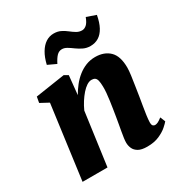

<svg xmlns="http://www.w3.org/2000/svg" viewBox="-184 -908 983 1047"><g transform="rotate(-30 308.0 -385.0)"><path d="M251.5 -422.5Q266.5 -449 285.5 -473Q304.5 -497 327.8 -515.5Q351 -534 378.2 -544.8Q405.5 -555.5 436.5 -555.5Q493 -555.5 526.8 -522.8Q560.5 -490 560.5 -417.5Q560.5 -399.5 556.5 -369.5Q552.5 -339.5 547.2 -306.8Q542 -274 538 -247Q534 -222 529.2 -194.5Q524.5 -167 521 -141.8Q517.5 -116.5 517 -98.5Q517 -80.5 523 -75.5Q529 -70.5 535.5 -70.5Q544 -70.5 554 -75.2Q564 -80 580 -92.5L593 -60.5Q586 -51.5 566.8 -34.5Q547.5 -17.5 516 -3.5Q484.5 10.5 440 10.5Q404 10.5 384.8 -0.8Q365.5 -12 357.8 -29.5Q350 -47 350 -66.5Q350 -77 352.2 -93.8Q354.5 -110.5 358.2 -131.2Q362 -152 365.8 -174Q369.5 -196 373 -216Q376.5 -237.5 380.2 -261Q384 -284.5 387.2 -308.2Q390.5 -332 392.5 -354.2Q394.5 -376.5 394 -394.5Q393.5 -419 390 -432.8Q386.5 -446.5 378.5 -452Q370.5 -457.5 357.5 -457.5Q342.5 -457.5 326.5 -447Q310.5 -436.5 295 -418.8Q279.5 -401 265.2 -378.8Q251 -356.5 240 -332L194.5 0H37.5L99.5 -463L47.5 -491L54 -527.5L239 -555.5L263.5 -541.5ZM187.5 -650Q197.5 -692.5 214.8 -721.2Q232 -750 254.8 -764.8Q277.5 -779.5 304.5 -779.5Q329.5 -779.5 348.2 -770.2Q367 -761 383 -748.2Q399 -735.5 414.8 -726Q430.5 -716.5 449.5 -716.5Q463.5 -716.5 477 -728Q490.5 -739.5 502 -770L560.5 -749.5Q552.5 -705.5 536.8 -676.5Q521 -647.5 498.2 -633.5Q475.5 -619.5 446 -619.5Q422.5 -619.5 402.5 -629Q382.5 -638.5 365.2 -651.2Q348 -664 332.2 -673.5Q316.5 -683 301 -683Q282.5 -683 268.5 -668.8Q254.5 -654.5 240 -625.5Z"/></g></svg>

Font: Merriweather 48pt Black
Style: Italic
Weight: 900
Italic angle: -7.8°
Version: Version 2.101